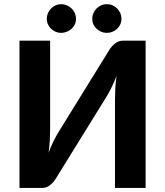

<svg xmlns="http://www.w3.org/2000/svg" viewBox="-20 -926 814 946"><path d="M76 0ZM518.5 -680Q523.5 -688 530.5 -696.2Q537.5 -704.5 545.8 -711Q554 -717.5 563.8 -721.5Q573.5 -725.5 584.5 -725.5H697.5V0H546.5V-432.5Q546.5 -459.5 548 -489Q549.5 -518.5 554 -552Q543 -522.5 530.5 -497Q518 -471.5 506.5 -452.5L255 -46Q250 -37.5 243 -29.5Q236 -21.5 227.8 -14.8Q219.5 -8 209.8 -4Q200 0 189 0H76V-725.5H227V-293Q227 -266 225.5 -236.2Q224 -206.5 219.5 -173.5Q230 -203 242.8 -228.5Q255.5 -254 267 -273ZM354.5 -833.5Q354.5 -819 348.8 -806.2Q343 -793.5 332.8 -784.2Q322.5 -775 309 -769.5Q295.5 -764 280.5 -764Q266.5 -764 254 -769.5Q241.5 -775 231.8 -784.2Q222 -793.5 216.2 -806.2Q210.5 -819 210.5 -833.5Q210.5 -848 216.2 -861.2Q222 -874.5 231.8 -884.2Q241.5 -894 254 -899.8Q266.5 -905.5 280.5 -905.5Q295.5 -905.5 309 -899.8Q322.5 -894 332.8 -884.2Q343 -874.5 348.8 -861.2Q354.5 -848 354.5 -833.5ZM578.5 -833.5Q578.5 -819 572.8 -806.2Q567 -793.5 557.2 -784.2Q547.5 -775 534.5 -769.5Q521.5 -764 506.5 -764Q491.5 -764 478.5 -769.5Q465.5 -775 455.8 -784.2Q446 -793.5 440.2 -806.2Q434.5 -819 434.5 -833.5Q434.5 -848 440.2 -861.2Q446 -874.5 455.8 -884.2Q465.5 -894 478.5 -899.8Q491.5 -905.5 506.5 -905.5Q521.5 -905.5 534.5 -899.8Q547.5 -894 557.2 -884.2Q567 -874.5 572.8 -861.2Q578.5 -848 578.5 -833.5Z"/></svg>

Font: Lato Heavy
Style: Regular
Weight: 800
Designer: Lukasz Dziedzic
Foundry: tyPoland Lukasz Dziedzic
Version: Version 2.007; 2014-02-27